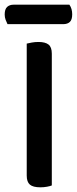

<svg xmlns="http://www.w3.org/2000/svg" viewBox="-31 -793 328 819"><path d="M190 -2Q183 1 169.5 3.5Q156 6 141 6Q110 6 96.5 -5.5Q83 -17 83 -44V-607Q91 -609 104.5 -611.5Q118 -614 133 -614Q162 -614 176 -603Q190 -592 190 -564ZM1 -690Q-3 -698 -7 -708.5Q-11 -719 -11 -731Q-11 -754 -0.5 -763.5Q10 -773 27 -773H265Q277 -756 277 -732Q277 -709 267 -699.5Q257 -690 239 -690Z"/></svg>

Font: Baloo Bhaina 2 Medium
Style: Regular
Weight: 500
Designer: Yesha Goshar, Manish Minz, Shuchita Grover and Ek Type
Foundry: Ek Type
Version: Version 1.640;hotconv 1.0.111;makeotfexe 2.5.65597; ttfautoh